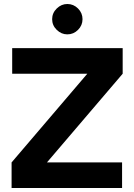

<svg xmlns="http://www.w3.org/2000/svg" viewBox="-20 -941 672 961"><path d="M38 0V-128L417 -572H41V-700H594V-572L215 -128H591V0ZM317 -769Q287 -769 264 -791.5Q241 -814 241 -845Q241 -876 264 -898.5Q287 -921 317 -921Q348 -921 370.5 -898.5Q393 -876 393 -845Q393 -814 370.5 -791.5Q348 -769 317 -769Z"/></svg>

Font: Figtree Light
Style: Bold
Weight: 700
Version: Version 2.002